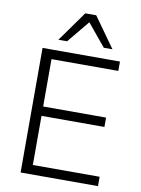

<svg xmlns="http://www.w3.org/2000/svg" viewBox="-100 -1003 785 1070"><g transform="rotate(10 292.5 -468.0)"><path d="M93 0V-705H531V-652H153V-384H509V-331H153V-53H531V0ZM172 -765 294 -936H356L478 -765H429L325 -891L221 -765Z"/></g></svg>

Font: Mulish Light
Style: Regular
Weight: 300
Designer: Vernon Adams
Foundry: Vernon Adams
Version: Version 3.603; ttfautohint (v1.8.3)